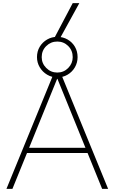

<svg xmlns="http://www.w3.org/2000/svg" viewBox="-20 -1200 728 1220"><path d="M21 0 320 -730H368L667 0H629L345 -699H343L59 0ZM135 -228V-261H553V-228ZM344 -708Q309 -708 279.5 -725.5Q250 -743 232.5 -772.5Q215 -802 215 -837Q215 -874 232.5 -903Q250 -932 279.5 -949Q309 -966 344 -966Q380 -966 409.5 -949Q439 -932 456 -903Q473 -874 473 -837Q473 -802 456 -772.5Q439 -743 409.5 -725.5Q380 -708 344 -708ZM344 -739Q385 -739 413.5 -768Q442 -797 442 -837Q442 -879 413.5 -907.5Q385 -936 344 -936Q303 -936 274 -907.5Q245 -879 245 -837Q245 -797 274 -768Q303 -739 344 -739ZM363 -960H326L442 -1180H484Z"/></svg>

Font: M PLUS 1 ExtraLight
Style: Regular
Weight: 250
Version: Version 1.001